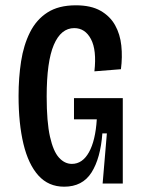

<svg xmlns="http://www.w3.org/2000/svg" viewBox="-20 -692 535 724"><path d="M222 12Q163 12 125 -30Q87 -72 68.5 -149Q50 -226 50 -330Q50 -399 59.5 -460.5Q69 -522 93 -570Q117 -618 159 -645Q201 -672 266 -672Q323 -672 359 -651.5Q395 -631 414 -597Q433 -563 437.5 -520Q442 -477 436 -431L336 -423Q345 -503 323 -544.5Q301 -586 260 -586Q210 -586 183 -523Q156 -460 156 -328Q156 -232 168.5 -176.5Q181 -121 202.5 -97.5Q224 -74 251 -74Q291 -74 315.5 -118Q340 -162 345 -242H259V-322H443V-229V0H367L383 -189H366Q359 -95 325 -41.5Q291 12 222 12Z"/></svg>

Font: Bricolage Grotesque 10pt Condensed Medium
Style: Regular
Weight: 500
Width: 3
Designer: Mathieu Triay
Foundry: Atelier Triay
Version: Version 1.000; ttfautohint (v1.8.4.7-5d5b);gftools[0.9.32]